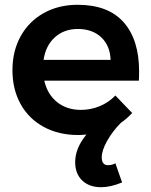

<svg xmlns="http://www.w3.org/2000/svg" viewBox="-20 -559 632 802"><path d="M561 -261Q561 -235 560 -222H165Q178 -165 218.5 -132.5Q259 -100 318 -100Q359 -100 396.5 -115.5Q434 -131 462 -160L532 -87Q511 -64 485 -46Q451 -12 428 28.5Q405 69 405 98Q405 131 431 131Q448 131 462 123L490 203Q442 223 402 223Q353 223 323.5 195Q294 167 294 118Q294 60 341 3Q319 5 307 5Q225 5 162.5 -29Q100 -63 66 -124.5Q32 -186 32 -266Q32 -346 66.5 -408Q101 -470 163 -504.5Q225 -539 304 -539Q432 -539 496.5 -466Q561 -393 561 -261ZM442 -309Q440 -368 403 -403Q366 -438 305 -438Q248 -438 209.5 -403.5Q171 -369 162 -309Z"/></svg>

Font: Montserrat arm2 Medium
Style: Regular
Weight: 500
Designer: Julieta Ulanovsky
Foundry: Julieta Ulanovsky
Version: Version 6.000